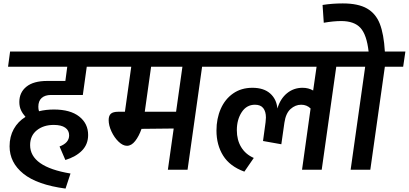

<svg xmlns="http://www.w3.org/2000/svg" viewBox="-20 -992 2389 1122"><path d="M204 -368Q204 -353 208 -342Q248 -352 295 -352Q391 -352 443 -311Q495 -270 495 -203Q495 -149 459.5 -112.5Q424 -76 362 -57L328 -136Q384 -157 384 -201Q384 -230 361 -246Q338 -262 294 -262Q234 -262 195 -230.5Q156 -199 156 -144Q156 -17 392 22L363 110Q197 88 116.5 23Q36 -42 36 -137Q36 -194 60.5 -238Q85 -282 129 -309Q112 -328 102.5 -348.5Q93 -369 93 -396Q93 -452 134.5 -485.5Q176 -519 256 -519H362L373 -602H27L39 -691H635L623 -602H487L464 -437H278Q243 -437 223.5 -419.5Q204 -402 204 -368Z M1268 -602H1161L1076 0H961L995 -241L807 -239Q792 -196 770 -168Q748 -140 722 -140Q698 -140 673 -164Q648 -188 631.5 -223.5Q615 -259 615 -290Q615 -316 628 -327.5Q641 -339 672 -339H710L747 -602H581L594 -691H1281ZM1046 -602H863L826 -339H1009Z M2052 -602H1945L1860 0H1745L1795 -358Q1773 -380 1740 -380Q1706 -380 1678 -355Q1650 -330 1642 -275L1624 -149L1517 -168L1532 -278Q1534 -296 1534 -305Q1534 -340 1518.5 -360Q1503 -380 1470 -380Q1421 -380 1392.5 -336.5Q1364 -293 1364 -231Q1364 -174 1389.5 -132Q1415 -90 1463 -69L1408 11Q1323 -20 1284 -82.5Q1245 -145 1245 -229Q1245 -299 1270 -356Q1295 -413 1342.5 -446Q1390 -479 1455 -479Q1521 -479 1558.5 -446Q1596 -413 1601 -358Q1618 -415 1657 -447Q1696 -479 1748 -479Q1783 -479 1810 -463L1830 -602H1227L1239 -691H2065Z M2336 -602H2229L2144 0H2029L2114 -602H2008L2021 -691H2134Q2123 -789 2086.5 -829Q2050 -869 1974 -869Q1929 -869 1872 -859L1865 -963Q1921 -972 1983 -972Q2073 -972 2124.5 -942.5Q2176 -913 2199.5 -853Q2223 -793 2229 -691H2349Z"/></svg>

Font: FiraGO Medium
Style: Italic
Weight: 500
Italic angle: -8°
Designer: bBox Type GmbH
Foundry: bBox Type GmbH
Version: Version 1.001